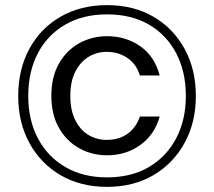

<svg xmlns="http://www.w3.org/2000/svg" viewBox="-20 -724 834 748"><path d="M397 4Q294 4 216 -41.5Q138 -87 94.5 -167Q51 -247 51 -350Q51 -454 94.5 -534Q138 -614 216 -659Q294 -704 397 -704Q500 -704 577.5 -659Q655 -614 699 -534Q743 -454 743 -350Q743 -247 699 -167Q655 -87 577.5 -41.5Q500 4 397 4ZM397 -119Q338 -119 288.5 -146.5Q239 -174 209.5 -226Q180 -278 180 -351Q180 -424 209.5 -476Q239 -528 288.5 -555.5Q338 -583 397 -583Q471 -583 527 -543.5Q583 -504 602 -430H525Q511 -475 476 -498.5Q441 -522 396 -522Q357 -522 325 -502.5Q293 -483 273.5 -445Q254 -407 254 -350Q254 -294 273.5 -255.5Q293 -217 325 -198Q357 -179 396 -179Q443 -179 476.5 -202.5Q510 -226 525 -270H602Q583 -200 527 -159.5Q471 -119 397 -119ZM397 -33Q492 -33 560.5 -73.5Q629 -114 666.5 -185.5Q704 -257 704 -350Q704 -445 666.5 -516.5Q629 -588 560.5 -628Q492 -668 397 -668Q303 -668 234 -628Q165 -588 127.5 -516.5Q90 -445 90 -350Q90 -257 127.5 -185.5Q165 -114 234 -73.5Q303 -33 397 -33Z"/></svg>

Font: DM Sans 36pt
Style: Regular
Weight: 400
Designer: Colophon Foundry, Jonny Pinhorn
Foundry: Colophon Foundry
Version: Version 4.004;gftools[0.9.30]